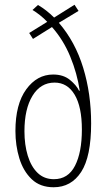

<svg xmlns="http://www.w3.org/2000/svg" viewBox="-20 -779 449 809"><path d="M140 -758Q176 -737 208 -705L294 -759L311 -733L228 -683Q297 -603 330.5 -493.5Q364 -384 364 -259Q364 -119 322 -54.5Q280 10 206 10Q149 10 113.5 -24Q78 -58 61.5 -112Q45 -166 45 -227Q45 -340 90.5 -402.5Q136 -465 204 -465Q247 -465 274.5 -442.5Q302 -420 313 -397H316Q305 -470 276 -540.5Q247 -611 199 -665L119 -615L103 -640L179 -687Q165 -702 148.5 -715Q132 -728 117 -737ZM210 -431Q151 -431 117 -375.5Q83 -320 83 -226Q83 -169 97 -123Q111 -77 138.5 -50.5Q166 -24 207 -24Q267 -24 296 -80.5Q325 -137 325 -233Q325 -329 294.5 -380Q264 -431 210 -431Z"/></svg>

Font: Noto Sans Tamil ExtraCondensed ExtraLight
Style: Regular
Weight: 200
Width: 2
Designer: Jelle Bosma - Monotype Design Team
Foundry: Monotype Imaging Inc.
Version: Version 2.004; ttfautohint (v1.8.4.7-5d5b)